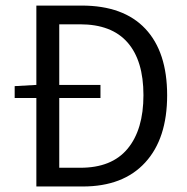

<svg xmlns="http://www.w3.org/2000/svg" viewBox="-20 -676 678 696"><path d="M275.9 -655.8Q427.7 -655.8 506.8 -571.8Q585.9 -487.8 585.9 -330.6Q585.9 -173.3 506.3 -86.9Q426.8 0 279.8 0H111.8V-320.8H33.2V-363.8L111.8 -368.2V-655.8ZM270 -67.9Q384.8 -67.4 442.4 -136.7Q500 -206.1 500 -331.1Q500 -456.1 442.4 -522Q384.8 -587.9 270 -587.9H194.8V-368.2H344.2V-320.8H194.8V-67.9Z"/></svg>

Font: SourceSansPro-Regular
Style: Regular
Weight: 400
Designer: Paul D. Hunt
Foundry: Adobe Systems Incorporated
Version: Version 1.050;PS Version 1.000;hotconv 1.0.70;makeotf.lib2.5